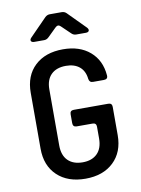

<svg xmlns="http://www.w3.org/2000/svg" viewBox="-102 -1018 804 1096"><g transform="rotate(-10 300.0 -470.0)"><path d="M304 10Q201 10 140.5 -47.5Q80 -105 80 -203V-527Q80 -626 140.5 -683Q201 -740 304 -740Q400 -740 459.5 -689Q519 -638 526 -550Q528 -527 504 -527H441Q420 -527 417 -549Q412 -595 382.5 -619.5Q353 -644 304 -644Q249 -644 218.5 -614Q188 -584 188 -528V-203Q188 -146 218.5 -115.5Q249 -85 304 -85Q358 -85 388.5 -115.5Q419 -146 419 -203V-271Q419 -293 397 -293H305Q283 -293 283 -316V-367Q283 -389 305 -389H505Q527 -389 527 -367V-203Q527 -105 466.5 -47.5Q406 10 304 10ZM151 -810Q136 -810 132 -818.5Q128 -827 139 -838L238 -939Q250 -950 265 -950H334Q350 -950 361 -939L461 -838Q471 -827 467.5 -818.5Q464 -810 449 -810H394Q378 -810 367 -821L315 -871Q300 -886 284 -870L235 -822Q223 -810 208 -810Z"/></g></svg>

Font: Pitagon Sans Mono SemiBold
Style: Regular
Weight: 600
Monospace: yes
Designer: Travis Tran
Foundry: Pitagon
Version: Version 1.001; ttfautohint (v1.8.4.7-5d5b);gftools[0.9.26]